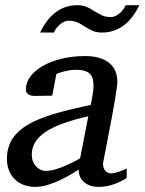

<svg xmlns="http://www.w3.org/2000/svg" viewBox="-20 -711 560 743"><path d="M321.8 -261.2Q266.6 -248.5 225.6 -233.9Q184.6 -219.2 157.2 -201.2Q129.9 -183.1 116.5 -161.1Q103 -139.2 103 -111.8Q103 -98.6 107.2 -87.4Q111.3 -76.2 118.7 -67.9Q126 -59.6 136 -54.7Q146 -49.8 158.2 -49.8Q176.3 -49.8 197.3 -56.4Q218.3 -63 237.3 -71.5Q256.3 -80.1 271 -87.9Q285.6 -95.7 290 -98.1ZM470.2 -22Q450.2 -9.3 421.9 1.5Q393.6 12.2 361.8 12.2Q339.4 12.2 324.5 5.6Q309.6 -1 300.5 -10.7Q291.5 -20.5 287.8 -32.2Q284.2 -43.9 284.2 -54.2Q275.4 -48.8 257.3 -37.8Q239.3 -26.9 216.1 -15.6Q192.9 -4.4 166.7 3.9Q140.6 12.2 116.2 12.2Q91.8 12.2 71.5 4.4Q51.3 -3.4 36.9 -17.6Q22.5 -31.7 14.6 -51.8Q6.8 -71.8 6.8 -96.2Q6.8 -122.1 13.7 -143.3Q20.5 -164.6 33.4 -181.6Q46.4 -198.7 64.5 -212.6Q82.5 -226.6 105 -237.8Q131.3 -251 159.2 -260.5Q187 -270 215.6 -277.8Q244.1 -285.6 273.2 -292Q302.2 -298.3 331.1 -305.2Q331.5 -308.6 333.5 -317.1Q335.4 -325.7 337.2 -336.4Q338.9 -347.2 340.3 -358.6Q341.8 -370.1 341.8 -379.9Q341.8 -394 338.9 -405.5Q335.9 -417 328.4 -424.8Q320.8 -432.6 307.4 -436.8Q293.9 -440.9 272.9 -440.9Q260.7 -440.9 248.8 -439Q236.8 -437 226.6 -434.3Q216.3 -431.6 209 -429Q201.7 -426.3 198.2 -424.8L182.1 -340.8L115.2 -339.8Q98.1 -339.8 89.1 -346.2Q80.1 -352.5 80.1 -365.2Q80.1 -391.6 97.7 -415Q115.2 -438.5 146.2 -456.1Q177.2 -473.6 219.2 -483.9Q261.2 -494.1 310.1 -494.1Q336.4 -494.1 358.9 -488.5Q381.3 -482.9 398.2 -470.9Q415 -459 424.6 -439.9Q434.1 -420.9 434.1 -394Q434.1 -386.2 431.6 -368.9Q429.2 -351.6 425.5 -328.6Q421.9 -305.7 416.7 -278.6Q411.6 -251.5 406.7 -224.6Q394.5 -161.6 379.9 -85.9Q376 -67.4 384.8 -53.7Q393.6 -40 412.1 -40Q415.5 -40 423.3 -41.7Q431.2 -43.5 439.9 -46.4Q448.7 -49.3 457 -52.7Q465.3 -56.2 470.2 -59.1ZM519.5 -690.9Q508.8 -668.9 494.9 -649.7Q481 -630.4 463.1 -616Q445.3 -601.6 423.3 -593.3Q401.4 -585 374.5 -585Q354 -585 338.9 -591.6Q323.7 -598.1 308.1 -607.9Q301.8 -612.3 295.4 -616.2Q289.1 -620.1 281.5 -623.5Q273.9 -627 264.9 -628.9Q255.9 -630.9 244.1 -630.9Q237.8 -630.9 229.7 -627.4Q221.7 -624 213.9 -617.9Q206.1 -611.8 199.2 -603.5Q192.4 -595.2 188.5 -585H135.3Q145.5 -606.9 159.4 -626.2Q173.3 -645.5 190.9 -659.9Q208.5 -674.3 230.5 -682.6Q252.4 -690.9 279.3 -690.9Q299.8 -690.9 315.2 -684.3Q330.6 -677.7 346.2 -667Q358.9 -659.7 373 -652.3Q387.2 -645 410.2 -645Q417 -645 425 -648.4Q433.1 -651.9 440.9 -658Q448.7 -664.1 455.3 -672.4Q461.9 -680.7 466.3 -690.9Z"/></svg>

Font: Charis SIL Phon
Style: Italic
Weight: 400
Italic angle: -11°
Foundry: SIL International
Version: Version 5.000